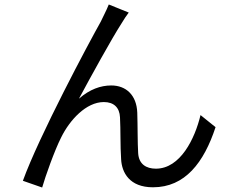

<svg xmlns="http://www.w3.org/2000/svg" viewBox="-20 -806 1040 856"><path d="M554 -750 465 -786C453 -756 440 -733 429 -709C376 -615 154 -199 82 0L168 30C182 -19 223 -135 253 -194C291 -271 364 -351 443 -351C488 -351 513 -326 515 -283C518 -229 516 -153 520 -96C523 -37 557 29 662 29C805 29 889 -81 941 -239L874 -293C849 -188 784 -54 675 -54C632 -54 599 -74 596 -123C593 -170 594 -246 592 -304C589 -382 542 -425 476 -425C429 -425 380 -408 332 -366C383 -461 478 -634 522 -702C533 -721 545 -738 554 -750Z"/></svg>

Font: Noto Sans T Chinese Regular
Style: Regular
Weight: 400
Designer: Ryoko NISHIZUKA (kana & ideographs); Paul D. Hunt (Latin, Greek & Cyrillic); Wenlong ZHANG (bopomofo); Sandoll Communica
Foundry: Adobe Systems Incorporated
Version: Version 1.000;PS 1;hotconv 1.0.78;makeotf.lib2.5.61930